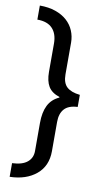

<svg xmlns="http://www.w3.org/2000/svg" viewBox="-96 -755 518 955"><g transform="rotate(10 163.0 -277.5)"><path d="M25 -710Q70 -710 104.5 -698Q139 -686 162.5 -665Q186 -644 198 -615.5Q210 -587 210 -555V-395Q210 -352 231.5 -332Q253 -312 298 -307V-246Q252 -244 231 -220.5Q210 -197 210 -155V-7Q210 68 159 110.5Q108 153 25 155V86Q76 84 101.5 63Q127 42 127 7V-135Q127 -189 144.5 -224Q162 -259 200 -276V-279Q160 -292 143.5 -319.5Q127 -347 127 -393V-536Q127 -585 101.5 -612Q76 -639 25 -639Z"/></g></svg>

Font: Mukta Mahee
Style: Regular
Weight: 400
Designer: Shuchita Grover, Noopur Datye, Girish Dalvi, Yashodeep Gholap
Foundry: Ek Type
Version: Version 2.538;PS 1.000;hotconv 16.6.51;makeotf.lib2.5.65220;